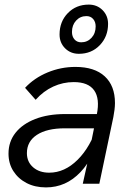

<svg xmlns="http://www.w3.org/2000/svg" viewBox="-20 -799 578 835"><path d="M340 0 362 -99 363 -114 401 -301Q415 -370 389.5 -406Q364 -442 301 -442Q254 -442 211.5 -422.5Q169 -403 135 -365L89 -417Q129 -460 187 -484Q245 -508 308 -508Q391 -508 435.5 -467Q480 -426 480 -351Q480 -338 478 -321.5Q476 -305 473 -290L412 0ZM263 -303H415L399 -241H262Q184 -241 140.5 -212.5Q97 -184 97 -133Q97 -95 124 -71.5Q151 -48 194 -48Q261 -48 317.5 -104Q374 -160 406 -259L424 -242Q393 -117 330 -50.5Q267 16 180 16Q132 16 95.5 -3Q59 -22 38 -55Q17 -88 17 -131Q17 -183 47.5 -221.5Q78 -260 133.5 -281.5Q189 -303 263 -303ZM366 -779Q402 -779 426 -755Q450 -731 450 -695Q450 -640 414 -602.5Q378 -565 323 -565Q287 -565 263 -589Q239 -613 239 -649Q239 -705 275 -742Q311 -779 366 -779ZM356 -729Q329 -729 311 -709.5Q293 -690 293 -660Q293 -640 304 -627.5Q315 -615 333 -615Q360 -615 378 -634.5Q396 -654 396 -684Q396 -704 385 -716.5Q374 -729 356 -729Z"/></svg>

Font: Wix Madefor Text
Style: Italic
Weight: 400
Italic angle: -12°
Designer: Dalton Maag Ltd
Foundry: Dalton Maag Ltd
Version: Version 3.100